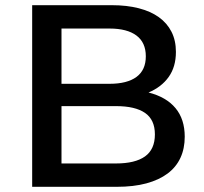

<svg xmlns="http://www.w3.org/2000/svg" viewBox="-20 -720 786 740"><path d="M104 0V-700H411Q469 -700 514.8 -688.2Q560.5 -676.5 592.2 -653.8Q624 -631 641 -597.5Q658 -564 658 -520Q658 -462.5 630.2 -423.5Q602.5 -384.5 552.5 -363.5Q621 -346 656.5 -303.2Q692 -260.5 692 -193Q692 -147.5 675.5 -111.8Q659 -76 626 -51.2Q593 -26.5 544 -13.2Q495 0 430 0ZM217 -90H427Q501 -90 539 -117.2Q577 -144.5 577 -202Q577 -258.5 539 -284.8Q501 -311 427 -311H217ZM217 -397H402Q470 -397 506 -423.5Q542 -450 542 -503Q542 -556 506 -583Q470 -610 402 -610H217Z"/></svg>

Font: Argentum Sans
Style: Regular
Weight: 400
Designer: Julieta Ulanovsky, Owen Earl, Chris M. Simpson, Rasmus Andersson, Cristiano Sobral
Foundry: The Argentum Sans Project Authors
Version: Version 3.135; ttfautohint (v1.8.4.7-5d5b-dirty)